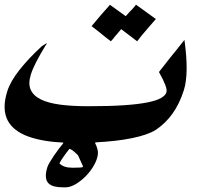

<svg xmlns="http://www.w3.org/2000/svg" viewBox="-66 -578 913 817"><path d="M265.6 82V82.5Q240.2 56.6 229 55.2L228.5 56.6Q222.2 64.5 215.6 73.2Q209 82 203.4 90.1Q197.8 98.1 193.6 105Q189.5 111.8 188 115.2L187 117.2Q204.6 135.7 241.7 135.7Q278.3 135.7 285.6 133.3L287.1 129.4ZM597.2 -497.1Q583.5 -481 567.4 -462.6Q551.3 -444.3 537.1 -427.2Q533.2 -421.9 527.3 -414.6Q521.5 -407.2 517.6 -402.3L450.2 -453.6V-454.6Q446.8 -450.7 442.6 -445.6Q438.5 -440.4 433.6 -435.1Q432.6 -433.1 430.2 -430.7Q427.7 -428.2 426.3 -426.8Q423.8 -423.8 421.1 -420.4Q418.5 -417 416 -413.6Q413.6 -411.1 410.9 -408Q408.2 -404.8 405.8 -402.3Q393.6 -411.1 382.1 -420.4Q370.6 -429.7 359.4 -439Q350.6 -445.8 341.6 -452.9Q332.5 -460 323.7 -466.8Q342.3 -489.3 362.3 -512.7Q382.3 -536.1 401.9 -557.6L468.8 -509.3V-508.8Q473.6 -514.2 478.3 -519.5Q482.9 -524.9 488.3 -530.3L493.7 -535.6L493.2 -535.2Q495.1 -537.6 497.1 -539.6Q499 -541.5 501 -543.9Q503.4 -546.4 505.1 -548.6Q506.8 -550.8 508.8 -553.2Q510.7 -555.7 512.7 -558.1ZM716.3 -194.3Q698.2 -136.7 668 -94.5Q637.7 -52.2 596.2 -24.9Q562.5 -3.9 496.1 9.8Q429.7 23.4 339.8 27.8L338.9 31.2Q346.2 44.9 349.6 61Q353 77.1 346.2 97.7Q340.3 116.2 327.1 136.5Q314 156.7 296.4 174.1Q278.8 191.4 258.8 203.9Q238.8 216.3 219.7 218.8Q215.8 219.2 211.2 219.2Q206.5 219.2 203.1 219.2Q181.2 219.2 165 215.1Q148.9 210.9 139.6 201.2Q130.4 191.4 129.2 174.6Q127.9 157.7 135.7 132.8Q138.2 125.5 145.5 112.8Q152.8 100.1 162.6 85.7Q172.4 71.3 183.1 56.9Q193.8 42.5 202.6 32.2L203.6 28.8Q161.1 26.9 123.5 20.5Q85.9 14.2 55.2 3.2Q24.4 -7.8 2 -24.7Q-20.5 -41.5 -33 -64.9Q-45.4 -88.4 -46.4 -119.1Q-47.4 -149.9 -35.2 -189Q-22.5 -230.5 16.1 -279.5Q54.7 -328.6 111.3 -380.9Q117.7 -384.8 124.8 -389.6Q131.8 -394.5 132.8 -394.5Q132.3 -391.6 131.6 -389.9Q130.9 -388.2 129.9 -387.2Q129.9 -386.7 128.4 -385.3Q105 -347.2 88.6 -315.4Q72.3 -283.7 64.9 -259.8Q53.2 -221.7 64.7 -196Q76.2 -170.4 108.2 -154.8Q140.1 -139.2 190.9 -132.6Q241.7 -126 308.6 -126Q398.4 -126 460.2 -130.1Q522 -134.3 561 -142.1Q600.1 -149.9 619.1 -160.9Q638.2 -171.9 642.1 -185.1Q645.5 -194.8 637.2 -216.8Q628.9 -238.8 610.4 -271.5Q614.7 -277.3 619.4 -283.2Q624 -289.1 628.4 -294.4Q632.3 -299.8 636.5 -304.9Q640.6 -310.1 645 -315.9Q654.8 -328.6 664.8 -340.8Q674.8 -353 685.1 -365.7L718.8 -408.2Q738.8 -264.2 716.3 -194.3Z"/></svg>

Font: XB Khoramshahr
Style: Bold Italic
Weight: 700
Italic angle: -12°
Designer: Behnam
Foundry: Irmug
Version: Version 8.005 2009